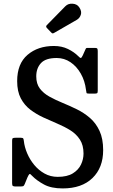

<svg xmlns="http://www.w3.org/2000/svg" viewBox="-20 -1011 614 1046"><path d="M448.5 -521.5Q442.5 -571 420 -610.2Q397.5 -649.5 363.8 -672.2Q330 -695 289 -695Q228.5 -695 203 -667Q177.5 -639 177.5 -595Q177.5 -554.5 197.2 -528.5Q217 -502.5 249.5 -484.5Q282 -466.5 321 -450.5Q360 -434.5 398.8 -415.5Q437.5 -396.5 470 -368.5Q502.5 -340.5 522.2 -298Q542 -255.5 542 -193Q542 -97.5 483.8 -41Q425.5 15.5 321.5 15.5Q259 15.5 219.8 -5.8Q180.5 -27 155 -53Q144.5 -65.5 140.5 -62.8Q136.5 -60 129.5 -44.5L115 -9Q111 1 106.8 3Q102.5 5 88 5H66Q54 5 50 2Q46 -1 46 -13V-245Q46 -256 50 -258.2Q54 -260.5 65 -260.5H93.5Q104.5 -260.5 106.8 -256.2Q109 -252 110 -242.5Q113.5 -210 128 -175.8Q142.5 -141.5 166.5 -112.5Q190.5 -83.5 222.8 -65.5Q255 -47.5 294.5 -47.5Q346 -47.5 376.8 -66.5Q407.5 -85.5 421.2 -114.5Q435 -143.5 435 -174.5Q435 -220 415.5 -250.2Q396 -280.5 363.8 -300.8Q331.5 -321 293 -337.2Q254.5 -353.5 216 -371.2Q177.5 -389 145.2 -413.5Q113 -438 93.2 -475.5Q73.5 -513 73.5 -569Q73.5 -664 130 -712.2Q186.5 -760.5 273.5 -760.5Q316.5 -760.5 350 -744.2Q383.5 -728 407.5 -704Q416 -695 420.2 -695.2Q424.5 -695.5 431 -709.5L446 -743Q448 -747.5 450 -748.8Q452 -750 459 -750H497Q507 -750 509.8 -746.5Q512.5 -743 512.5 -732.5V-516Q512.5 -505 508.5 -503Q504.5 -501 494 -501H467.5Q452.5 -501 451.5 -504.5Q450.5 -508 448.5 -521.5ZM258 -835 235.5 -858.5Q227.5 -867 235.5 -874.5L336 -977Q351 -992.5 375.8 -990.8Q400.5 -989 412.5 -970Q426.5 -948.5 420.2 -930.2Q414 -912 398.5 -903L277 -833Q270.5 -829 267 -829Q263.5 -829 258 -835Z"/></svg>

Font: Besley* Narrow Medium
Style: Regular
Weight: 500
Width: 4
Designer: Owen Earl
Foundry: indestructible type*
Version: Version 3.000; ttfautohint (v1.8.3)